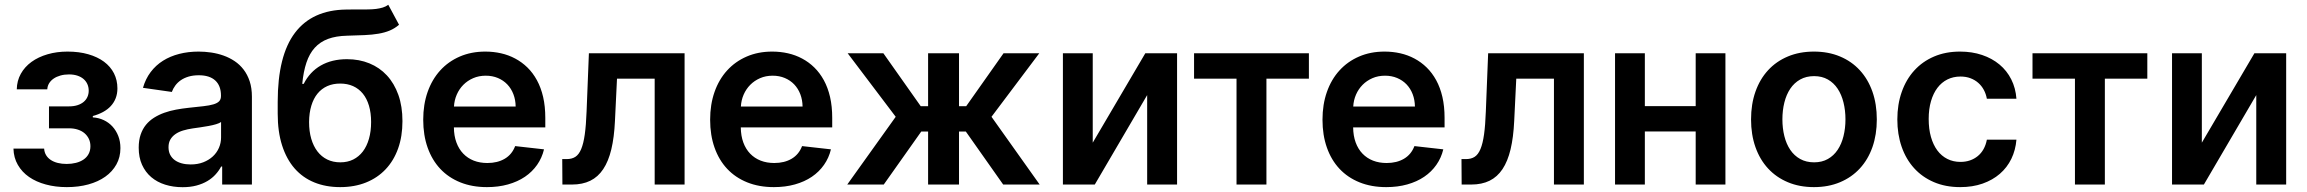

<svg xmlns="http://www.w3.org/2000/svg" viewBox="-20 -767 9588 798"><path d="M163.4 -149.5Q164.4 -134.2 171.5 -122.3Q178.6 -110.4 190.9 -102.3Q203.1 -94.1 220 -89.8Q236.9 -85.6 257.1 -85.6Q277.7 -85.6 295.8 -90.2Q313.9 -94.8 327.2 -103.9Q340.6 -112.9 348.2 -127Q355.8 -141 355.8 -159.4Q355.8 -176.1 349.4 -189.6Q343 -203.1 331.5 -213.1Q320 -223 303.6 -228.3Q287.3 -233.7 267 -233.7H183.6V-324.9H267Q286.9 -324.9 302.2 -329.9Q317.5 -334.9 327.8 -343.6Q338.1 -352.3 343.4 -364.2Q348.7 -376.1 348.7 -389.9Q348.7 -405.2 343 -417.6Q337.4 -430 326.9 -438.9Q316.4 -447.8 301.1 -452.8Q285.9 -457.7 266.7 -457.7Q247.5 -457.7 231.2 -453.1Q214.8 -448.5 202.9 -440.3Q191.1 -432.2 184.1 -420.8Q177.2 -409.4 176.5 -395.6H49.7Q50.4 -431.5 66.6 -460.4Q82.7 -489.3 111 -509.8Q139.2 -530.2 177.6 -541.4Q215.9 -552.6 260.7 -552.6Q308.6 -552.6 346.9 -541.5Q385.3 -530.5 412.3 -510.5Q439.3 -490.4 453.7 -462.2Q468 -433.9 468 -399.5Q468 -377.5 460.9 -359Q453.8 -340.6 440.5 -326.2Q427.2 -311.8 408.2 -301.5Q389.2 -291.2 365.8 -284.8V-279.1Q389.9 -277.7 410.9 -267.9Q431.8 -258.2 447.3 -241.3Q462.7 -224.4 471.6 -201.7Q480.5 -179 480.5 -151.3Q480.5 -113.6 463.8 -83.6Q447.1 -53.6 417.6 -32.7Q388.1 -11.7 347.3 -0.5Q306.5 10.7 257.8 10.7Q210.6 10.7 170.5 -0.2Q130.3 -11 100.9 -31.4Q71.4 -51.8 54.2 -81.7Q36.9 -111.5 35.9 -149.5Z M739 11Q699.9 11 666.5 0.5Q633.2 -9.9 608.7 -30.7Q584.2 -51.5 570.3 -82.2Q556.5 -112.9 556.5 -153.1Q556.5 -183.9 564.5 -207.4Q572.4 -230.8 586.6 -248.2Q600.9 -265.6 620.4 -277.9Q639.9 -290.1 662.8 -298.3Q685.7 -306.5 711.5 -311.3Q737.2 -316.1 763.5 -318.9Q799.7 -322.8 825.3 -325.6Q850.9 -328.5 867 -333.3Q883.2 -338.1 890.8 -346.1Q898.4 -354 898.4 -367.9V-370Q898.4 -410.5 874.8 -432.4Q851.2 -454.2 806.1 -454.2Q782.7 -454.2 764 -448.7Q745.4 -443.2 731.5 -433.6Q717.7 -424 708.5 -411.4Q699.2 -398.8 694.2 -384.9L574.2 -402Q584.9 -439.3 606.2 -467.5Q627.5 -495.7 657.5 -514.6Q687.5 -533.4 725 -543Q762.4 -552.6 805.4 -552.6Q831.3 -552.6 858 -548.7Q884.6 -544.7 909.1 -536Q933.6 -527.3 955.1 -513Q976.6 -498.6 992.5 -477.8Q1008.5 -457 1017.8 -429Q1027 -400.9 1027 -365.1V0H903.4V-74.9H899.1Q890.3 -57.9 876.2 -42.3Q862.2 -26.6 842.3 -14.7Q822.4 -2.8 796.7 4.1Q771 11 739 11ZM772.4 -83.5Q801.5 -83.5 824.8 -92.5Q848 -101.6 864.5 -116.8Q881 -132.1 889.9 -152.5Q898.8 -172.9 898.8 -195.7V-259.9Q892.4 -255 878 -250.7Q863.6 -246.4 846.2 -243.3Q828.8 -240.1 811.3 -237.6Q793.7 -235.1 780.9 -233.3Q759.2 -230.1 740.9 -224.6Q722.7 -219.1 709.2 -209.7Q695.7 -200.3 688 -187Q680.4 -173.7 680.4 -155.2Q680.4 -137.4 687.1 -124.1Q693.9 -110.8 706.1 -101.7Q718.4 -92.7 735.3 -88.1Q752.1 -83.5 772.4 -83.5Z M1638.5 -664.1Q1620.7 -648.8 1600 -640.1Q1579.2 -631.4 1553.3 -627Q1527.3 -622.5 1495 -621.1Q1462.7 -619.7 1422.2 -618.6Q1376.4 -617.5 1343.4 -605.3Q1310.4 -593 1288.2 -568.5Q1266 -544 1253.6 -506.7Q1241.1 -469.5 1236.2 -418.3H1242.2Q1267.8 -468.8 1313.6 -494.9Q1359.4 -521 1422.2 -521Q1473 -521 1515.3 -503.7Q1557.5 -486.5 1588.1 -453.5Q1618.6 -420.5 1635.7 -372.7Q1652.7 -324.9 1652.7 -263.5Q1652.7 -200.3 1634.6 -149.7Q1616.5 -99.1 1582.7 -63.4Q1549 -27.7 1501.2 -8.5Q1453.5 10.7 1393.8 10.7Q1334.2 10.7 1286.2 -8.9Q1238.3 -28.4 1204.5 -66.9Q1170.8 -105.5 1152.5 -162.5Q1134.2 -219.5 1134.2 -294.4V-343.4Q1134.2 -535.9 1206 -630.7Q1277.7 -725.5 1418.7 -727.3Q1432.2 -727.6 1444.8 -727.6Q1457.4 -727.6 1469.5 -727.6Q1490.8 -727.6 1509.1 -727.8Q1527.3 -728 1543 -729.9Q1558.6 -731.9 1571.2 -735.8Q1583.8 -739.7 1593.8 -747.2ZM1394.5 -92.3Q1424.4 -92.3 1448 -104Q1471.6 -115.8 1488.1 -137.4Q1504.6 -159.1 1513.5 -190.2Q1522.4 -221.2 1522.4 -259.9Q1522.4 -297.9 1513.5 -327.8Q1504.6 -357.6 1487.9 -378Q1471.2 -398.4 1447.4 -409.1Q1423.7 -419.7 1393.8 -419.7Q1364 -419.7 1340.2 -409.1Q1316.4 -398.4 1299.7 -378Q1283 -357.6 1274 -327.8Q1264.9 -297.9 1264.6 -259.9Q1264.6 -221.2 1273.6 -190.3Q1282.7 -159.4 1299.4 -137.6Q1316.1 -115.8 1340.2 -104Q1364.3 -92.3 1394.5 -92.3Z M2003.9 10.7Q1942.1 10.7 1893.1 -9.1Q1844.1 -28.8 1809.8 -65.3Q1775.6 -101.9 1757.3 -153.6Q1739 -205.3 1739 -269.5Q1739 -332.7 1757.3 -384.8Q1775.6 -436.8 1809.5 -474.1Q1843.4 -511.4 1891 -532Q1938.6 -552.6 1997.2 -552.6Q2030.9 -552.6 2062.3 -545.5Q2093.8 -538.4 2121.4 -523.6Q2149.1 -508.9 2172.1 -486.5Q2195 -464.1 2211.6 -433.6Q2228.3 -403.1 2237.4 -364Q2246.4 -324.9 2246.4 -277V-237.6H1866.5Q1866.8 -202.4 1877 -174.9Q1887.1 -147.4 1905.4 -128.4Q1923.7 -109.4 1949 -99.4Q1974.4 -89.5 2005.7 -89.5Q2047.6 -89.5 2077.8 -107.2Q2108 -125 2121.1 -159.8L2241.1 -146.3Q2232.6 -110.8 2212.4 -81.9Q2192.1 -52.9 2161.8 -32.3Q2131.4 -11.7 2091.4 -0.5Q2051.5 10.7 2003.9 10.7ZM2123.2 -324.2Q2122.9 -351.9 2113.8 -375.5Q2104.8 -399.1 2088.4 -416.2Q2072.1 -433.2 2049.4 -442.8Q2026.6 -452.4 1998.9 -452.4Q1970.2 -452.4 1946.6 -442.1Q1922.9 -431.8 1905.7 -414.4Q1888.5 -397 1878.4 -373.8Q1868.3 -350.5 1866.8 -324.2Z M2316.8 -105.8H2335.6Q2356.9 -105.8 2371.4 -115.2Q2386 -124.6 2395.6 -147.5Q2405.2 -170.5 2410.5 -208.5Q2415.8 -246.4 2418 -304L2427.6 -545.5H2825.3V0H2701V-440H2544.4L2535.9 -264.2Q2532.7 -196 2520.8 -146.3Q2508.9 -96.6 2487.2 -64.1Q2465.6 -31.6 2433.4 -15.8Q2401.3 0 2357.2 0H2317.5Z M3196.4 10.7Q3134.6 10.7 3085.6 -9.1Q3036.6 -28.8 3002.3 -65.3Q2968 -101.9 2949.8 -153.6Q2931.5 -205.3 2931.5 -269.5Q2931.5 -332.7 2949.8 -384.8Q2968 -436.8 3002 -474.1Q3035.9 -511.4 3083.5 -532Q3131 -552.6 3189.6 -552.6Q3223.4 -552.6 3254.8 -545.5Q3286.2 -538.4 3313.9 -523.6Q3341.6 -508.9 3364.5 -486.5Q3387.4 -464.1 3404.1 -433.6Q3420.8 -403.1 3429.9 -364Q3438.9 -324.9 3438.9 -277V-237.6H3058.9Q3059.3 -202.4 3069.4 -174.9Q3079.5 -147.4 3097.8 -128.4Q3116.1 -109.4 3141.5 -99.4Q3166.9 -89.5 3198.2 -89.5Q3240.1 -89.5 3270.2 -107.2Q3300.4 -125 3313.6 -159.8L3433.6 -146.3Q3425.1 -110.8 3404.8 -81.9Q3384.6 -52.9 3354.2 -32.3Q3323.9 -11.7 3283.9 -0.5Q3244 10.7 3196.4 10.7ZM3315.7 -324.2Q3315.3 -351.9 3306.3 -375.5Q3297.2 -399.1 3280.9 -416.2Q3264.6 -433.2 3241.8 -442.8Q3219.1 -452.4 3191.4 -452.4Q3162.6 -452.4 3139 -442.1Q3115.4 -431.8 3098.2 -414.4Q3081 -397 3070.8 -373.8Q3060.7 -350.5 3059.3 -324.2Z M3702.8 -281.6 3503.2 -545.5H3651.6L3806.8 -325.6H3837.4V-545.5H3965.9V-325.6H3995.7L4150.9 -545.5H4299.4L4100.9 -281.6L4301.1 0H4149.5L3994.3 -220.2H3965.9V0H3837.4V-220.2H3808.9L3653.1 0H3501.4Z M4740.1 -545.5H4872.2V0H4747.9V-371.8L4530.2 0H4397.7V-545.5H4521.7V-174Z M4942.8 -545.5H5420.1V-440H5243.6V0H5119.3V-440H4942.8Z M5741.5 10.7Q5679.7 10.7 5630.7 -9.1Q5581.7 -28.8 5547.4 -65.3Q5513.1 -101.9 5494.9 -153.6Q5476.6 -205.3 5476.6 -269.5Q5476.6 -332.7 5494.9 -384.8Q5513.1 -436.8 5547.1 -474.1Q5581 -511.4 5628.6 -532Q5676.1 -552.6 5734.7 -552.6Q5768.5 -552.6 5799.9 -545.5Q5831.3 -538.4 5859 -523.6Q5886.7 -508.9 5909.6 -486.5Q5932.5 -464.1 5949.2 -433.6Q5965.9 -403.1 5975 -364Q5984 -324.9 5984 -277V-237.6H5604Q5604.4 -202.4 5614.5 -174.9Q5624.6 -147.4 5642.9 -128.4Q5661.2 -109.4 5686.6 -99.4Q5712 -89.5 5743.3 -89.5Q5785.2 -89.5 5815.3 -107.2Q5845.5 -125 5858.7 -159.8L5978.7 -146.3Q5970.2 -110.8 5949.9 -81.9Q5929.7 -52.9 5899.3 -32.3Q5869 -11.7 5829 -0.5Q5789.1 10.7 5741.5 10.7ZM5860.8 -324.2Q5860.4 -351.9 5851.4 -375.5Q5842.3 -399.1 5826 -416.2Q5809.7 -433.2 5786.9 -442.8Q5764.2 -452.4 5736.5 -452.4Q5707.7 -452.4 5684.1 -442.1Q5660.5 -431.8 5643.3 -414.4Q5626.1 -397 5615.9 -373.8Q5605.8 -350.5 5604.4 -324.2Z M6054.3 -105.8H6073.2Q6094.5 -105.8 6109 -115.2Q6123.6 -124.6 6133.2 -147.5Q6142.8 -170.5 6148.1 -208.5Q6153.4 -246.4 6155.5 -304L6165.1 -545.5H6562.9V0H6438.6V-440H6282L6273.4 -264.2Q6270.2 -196 6258.3 -146.3Q6246.4 -96.6 6224.8 -64.1Q6203.1 -31.6 6171 -15.8Q6138.8 0 6094.8 0H6055Z M6816.4 -326H7027.7V-545.5H7151.3V0H7027.7V-220.5H6816.4V0H6692.5V-545.5H6816.4Z M7519.2 10.7Q7459.2 10.7 7410.9 -9.6Q7362.6 -29.8 7328.5 -66.8Q7294.4 -103.7 7276.1 -155.5Q7257.8 -207.4 7257.8 -270.6Q7257.8 -334.2 7276.1 -386Q7294.4 -437.9 7328.5 -475Q7362.6 -512.1 7410.9 -532.3Q7459.2 -552.6 7519.2 -552.6Q7579.2 -552.6 7627.5 -532.3Q7675.8 -512.1 7709.9 -475Q7744 -437.9 7762.3 -386Q7780.5 -334.2 7780.5 -270.6Q7780.5 -207.4 7762.3 -155.5Q7744 -103.7 7709.9 -66.8Q7675.8 -29.8 7627.5 -9.6Q7579.2 10.7 7519.2 10.7ZM7519.9 -92.3Q7552.6 -92.3 7577.1 -106.2Q7601.6 -120 7617.7 -144.2Q7633.9 -168.3 7642 -201Q7650.2 -233.7 7650.2 -271Q7650.2 -308.2 7642 -341.1Q7633.9 -373.9 7617.7 -398.3Q7601.6 -422.6 7577.1 -436.6Q7552.6 -450.6 7519.9 -450.6Q7486.9 -450.6 7462 -436.6Q7437.1 -422.6 7420.8 -398.3Q7404.5 -373.9 7396.3 -341.1Q7388.1 -308.2 7388.1 -271Q7388.1 -233.7 7396.3 -201Q7404.5 -168.3 7420.8 -144.2Q7437.1 -120 7462 -106.2Q7486.9 -92.3 7519.9 -92.3Z M8127.1 10.7Q8066.1 10.7 8017.6 -10.1Q7969.1 -30.9 7935.4 -68.2Q7901.6 -105.5 7883.7 -157.1Q7865.8 -208.8 7865.8 -270.6Q7865.8 -333.1 7884.1 -384.9Q7902.3 -436.8 7936.3 -474.1Q7970.2 -511.4 8018.3 -532Q8066.4 -552.6 8126.4 -552.6Q8176.5 -552.6 8218 -538.5Q8259.6 -524.5 8290.3 -498.9Q8321 -473.4 8339.3 -437.1Q8357.6 -400.9 8360.8 -356.5H8237.9Q8234.4 -376.4 8225.3 -393.3Q8216.3 -410.2 8202.4 -422.4Q8188.6 -434.7 8169.9 -441.8Q8151.3 -448.9 8128.2 -448.9Q8098.4 -448.9 8074 -436.8Q8049.7 -424.7 8032.5 -402Q8015.3 -379.3 8005.7 -346.6Q7996.1 -313.9 7996.1 -272.7Q7996.1 -230.8 8005.5 -197.8Q8014.9 -164.8 8032.1 -141.7Q8049.4 -118.6 8073.7 -106.4Q8098 -94.1 8128.2 -94.1Q8149.5 -94.1 8167.6 -100.3Q8185.7 -106.5 8200.1 -118.3Q8214.5 -130 8224.1 -147.2Q8233.7 -164.4 8237.9 -186.4H8360.8Q8357.2 -143.1 8339.7 -106.9Q8322.1 -70.7 8291.9 -44.6Q8261.7 -18.5 8220.2 -3.9Q8178.6 10.7 8127.1 10.7Z M8427.6 -545.5H8904.8V-440H8728.3V0H8604V-440H8427.6Z M9349.8 -545.5H9481.9V0H9357.6V-371.8L9139.9 0H9007.5V-545.5H9131.4V-174Z"/></svg>

Font: Interop SemBd
Style: Regular
Weight: 600
Designer: Rasmus Andersson, Google, Jang Haemin
Foundry: jhaemin
Version: Version 1.008